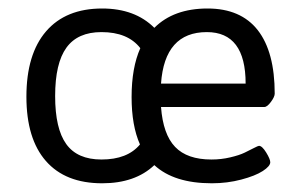

<svg xmlns="http://www.w3.org/2000/svg" viewBox="-20 -420 699 445"><path d="M580.3 -82Q587.4 -82 596.9 -66.6Q606.4 -51.1 606.4 -44Q606.4 -34.9 589 -23.6Q571.5 -12.3 539.2 -3.8Q506.9 4.8 470.9 4.8Q383.3 4.8 337.7 -37.3Q293.3 4.8 216.8 4.8Q131.6 4.8 86.4 -46.8Q41.2 -98.3 41.2 -195.8Q41.2 -294.5 86.8 -347.4Q132.4 -400.3 216.8 -400.3Q292.9 -400.3 337.7 -355.5Q382.5 -400.3 461 -400.3Q538.2 -400.3 577.5 -350Q616.7 -299.6 616.7 -202.9Q616.7 -195.8 608 -183.9Q599.3 -172 592.5 -172H353.2Q357.9 -108.6 385.9 -79.5Q413.8 -50.3 470.1 -50.3Q492.7 -50.3 513.7 -55.3Q534.7 -60.2 547 -66.2Q559.3 -72.1 568.8 -77.1Q578.3 -82 580.3 -82ZM215.2 -50.3Q275.5 -50.3 304.4 -85.2Q285 -128.8 285 -195Q285 -263.2 305.2 -308.4Q276.3 -345.6 215.2 -345.6Q160.1 -345.6 134 -309.6Q107.8 -273.5 107.8 -197.4Q107.8 -121.7 133.6 -86Q159.3 -50.3 215.2 -50.3ZM459.4 -345.6Q361.5 -345.6 353.2 -226.3H549.3Q549.3 -345.6 459.4 -345.6Z"/></svg>

Font: Jaldi
Style: Regular
Weight: 400
Designer: Pablo Cosgaya and Nicolas Silva
Foundry: Omnibus-Type
Version: Version 1.001;PS 001.001;hotconv 1.0.70;makeotf.lib2.5.58329